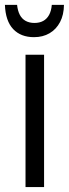

<svg xmlns="http://www.w3.org/2000/svg" viewBox="-38 -758 279 778"><path d="M140.6 0H65.4V-536.1H140.6ZM221.2 -738.3Q220.7 -697.8 205.3 -668.5Q189.9 -639.2 162.8 -623.3Q135.7 -607.4 99.6 -607.4Q46.4 -607.4 15.4 -640.1Q-15.6 -672.9 -18.1 -738.3H31.2Q33.7 -714.4 42.2 -698Q50.8 -681.6 65.9 -673.3Q81.1 -665 101.6 -665Q122.1 -665 137 -673.1Q151.9 -681.2 160.9 -697.5Q169.9 -713.9 171.9 -738.3Z"/></svg>

Font: Open Sans Condensed
Style: Regular
Weight: 400
Width: 3
Designer: Monotype Design Team
Foundry: Monotype Imaging Inc.
Version: Version 3.000